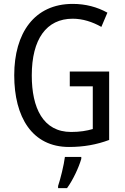

<svg xmlns="http://www.w3.org/2000/svg" viewBox="-20 -744 640 985"><path d="M338 -377V-301H456V-82C425 -73 390 -67 345 -67C201 -67 143 -190 143 -357C143 -543 218 -648 353 -648C404 -648 454 -632 500 -606L531 -679C479 -708 419 -724 353 -724C156 -724 53 -574 53 -358C53 -143 145 10 334 10C409 10 476 -2 540 -26V-377ZM397 71V61H313C308 102 290 175 278 210V221H324C354 180 384 116 397 71Z"/></svg>

Font: Noto Sans Arabic UI Cn
Style: Regular
Weight: 400
Width: 3
Designer: Monotype Design Team, Nadine Chahine and Nizar Qandah
Foundry: Monotype Imaging Inc.
Version: Version 2.010